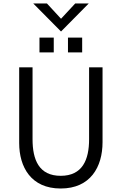

<svg xmlns="http://www.w3.org/2000/svg" viewBox="-20 -1079 702 1109"><path d="M332.5 -897 492.7 -1059.1H414.6L332.5 -970.7L251 -1059.1H171.9ZM208 -776.4H290.5V-861.8H208ZM372.6 -776.4H454.6V-861.8H372.6ZM330.6 9.8C502 9.8 572.3 -114.3 572.3 -257.8V-689.9H494.6V-274.9C494.6 -155.8 456.1 -63.5 330.6 -63.5C205.1 -63.5 168 -155.8 168 -274.9V-689.9H90.8V-252.9C90.8 -114.3 159.2 9.8 330.6 9.8Z"/></svg>

Font: HK Grotesk
Style: Regular
Weight: 400
Designer: Alfredo Marco Pradil and Stefan Peev
Foundry: Hanken Design Co.
Version: Version 1.045;PS 001.045;hotconv 1.0.88;makeotf.lib2.5.64775